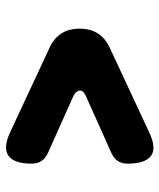

<svg xmlns="http://www.w3.org/2000/svg" viewBox="34 -650 531 640"><g transform="rotate(-90 300.0 -329.5)"><path d="M179 -98Q126 -73 100.5 -92.5Q75 -112 75 -170Q75 -190 84 -203Q93 -216 110 -224L300 -309Q320 -318 318.5 -330.5Q317 -343 300 -351L110 -436Q93 -444 84 -457Q75 -470 75 -490Q75 -548 101 -567Q127 -586 179 -562L462 -430Q494 -415 509.5 -390Q525 -365 525 -330Q525 -295 509.5 -270Q494 -245 462 -230Z"/></g></svg>

Font: Maple Mono NL ExtraBold
Style: Regular
Weight: 800
Monospace: yes
Designer: subframe7536
Version: Version 7.000